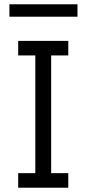

<svg xmlns="http://www.w3.org/2000/svg" viewBox="-20 -877 404 897"><path d="M299 -618H219V-68H299V0H65V-68H145V-618H65V-686H299ZM342 -857V-799H24V-857Z"/></svg>

Font: Chivo Light
Style: Regular
Weight: 300
Designer: Hector Gatti
Foundry: Omnibus-Type
Version: Version 1.007